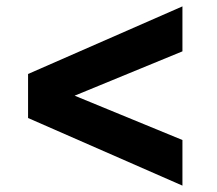

<svg xmlns="http://www.w3.org/2000/svg" viewBox="-20 -653 680 602"><path d="M68 -283 552 -71V-214L214 -353L552 -492V-633L68 -421Z"/></svg>

Font: Mission
Style: Bold
Weight: 700
Version: Version 1.000;FEAKit 1.0